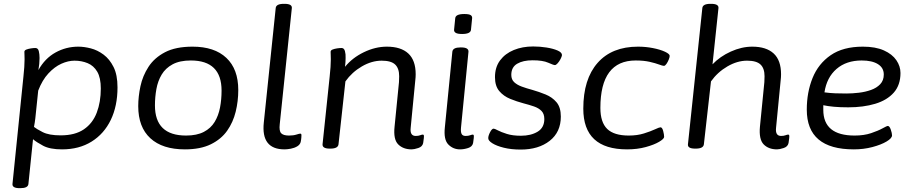

<svg xmlns="http://www.w3.org/2000/svg" viewBox="-20 -772 4763 1000"><path d="M82 208Q43 208 45 186L102 -373Q108 -427 108 -463Q108 -477 107.5 -486Q107 -495 107 -502Q107 -510 117.5 -514Q128 -518 141.5 -520Q155 -522 164 -522Q178 -522 182 -506Q186 -490 186 -470Q186 -440 180 -407Q214 -468 269 -498.5Q324 -529 388 -529Q418 -529 453 -520Q488 -511 519.5 -487.5Q551 -464 571.5 -423Q592 -382 592 -317Q592 -220 557 -147.5Q522 -75 457 -34.5Q392 6 303 6Q240 6 204.5 -13Q169 -32 152 -47L128 186Q126 208 86 208ZM296 -67Q371 -67 417 -98.5Q463 -130 484 -185.5Q505 -241 505 -311Q505 -367 486.5 -398.5Q468 -430 436.5 -443Q405 -456 368 -456Q335 -456 299.5 -440Q264 -424 232 -389.5Q200 -355 179 -300L164 -156Q163 -146 161 -134Q159 -122 157 -111Q169 -101 202 -84Q235 -67 296 -67Z M943 6Q826 6 763 -52Q700 -110 700 -219Q700 -269 711.5 -323Q723 -377 753.5 -424Q784 -471 839.5 -500Q895 -529 983 -529Q1097 -529 1159 -470.5Q1221 -412 1221 -303Q1221 -245 1207.5 -190Q1194 -135 1163 -91Q1132 -47 1078 -20.5Q1024 6 943 6ZM949 -66Q1005 -66 1041.5 -85Q1078 -104 1098 -137Q1118 -170 1126 -212Q1134 -254 1134 -300Q1134 -457 974 -457Q916 -457 879 -437Q842 -417 822 -383.5Q802 -350 794.5 -308Q787 -266 787 -223Q787 -66 949 -66Z M1462 6Q1339 6 1354 -134L1416 -730Q1418 -752 1458 -752H1462Q1502 -752 1500 -730L1437 -125Q1433 -90 1444.5 -78Q1456 -66 1485 -66Q1508 -66 1523.5 -71Q1539 -76 1544 -76Q1550 -76 1550 -68Q1550 -67 1549.5 -56.5Q1549 -46 1546 -32Q1542 -18 1527.5 -9.5Q1513 -1 1494.5 2.5Q1476 6 1462 6Z M2124 6Q2080 6 2054 -20Q2028 -46 2035 -112L2058 -344Q2059 -361 2059 -375Q2059 -416 2038 -436Q2017 -456 1968 -456Q1916 -456 1864.5 -426Q1813 -396 1779 -348L1743 -20Q1740 2 1701 2H1697Q1658 2 1660 -21L1697 -373Q1703 -427 1703 -463Q1703 -477 1702.5 -486Q1702 -495 1702 -502Q1702 -510 1712 -514Q1722 -518 1735.5 -520Q1749 -522 1759 -522Q1772 -522 1776.5 -506Q1781 -490 1780 -470Q1780 -449 1777 -424Q1815 -471 1875 -500Q1935 -529 1995 -529Q2068 -529 2106.5 -493.5Q2145 -458 2145 -385Q2145 -370 2143 -354L2119 -107Q2114 -64 2145 -64Q2159 -64 2168 -67.5Q2177 -71 2182 -71Q2188 -71 2188 -63Q2188 -62 2187.5 -53Q2187 -44 2184 -27Q2180 -8 2158.5 -1Q2137 6 2124 6Z M2376 6Q2340 6 2315 -19.5Q2290 -45 2297 -109L2336 -503Q2339 -525 2378 -525H2382Q2421 -525 2420 -503L2381 -107Q2379 -84 2384.5 -74Q2390 -64 2405 -64Q2419 -64 2428.5 -67.5Q2438 -71 2442 -71Q2448 -71 2448 -63Q2448 -62 2447.5 -53Q2447 -44 2444 -27Q2440 -8 2418 -1Q2396 6 2376 6ZM2387 -595Q2363 -595 2353.5 -601Q2344 -607 2345 -617L2351 -677Q2353 -699 2398 -699Q2422 -699 2431 -693.5Q2440 -688 2439 -677L2433 -617Q2431 -595 2387 -595Z M2692 7Q2643 7 2604.5 -2.5Q2566 -12 2544 -26Q2522 -40 2523 -53Q2523 -65 2532.5 -83.5Q2542 -102 2551 -102Q2556 -102 2573 -93Q2590 -84 2620 -74.5Q2650 -65 2693 -65Q2745 -65 2780 -86Q2815 -107 2815 -152Q2815 -179 2800.5 -194Q2786 -209 2761.5 -217.5Q2737 -226 2706 -234Q2672 -243 2637.5 -257Q2603 -271 2580.5 -297.5Q2558 -324 2558 -370Q2558 -422 2584.5 -457.5Q2611 -493 2656 -511.5Q2701 -530 2757 -530Q2792 -530 2826.5 -524.5Q2861 -519 2884 -509Q2907 -499 2907 -485Q2906 -477 2899.5 -464.5Q2893 -452 2884.5 -442.5Q2876 -433 2870 -433Q2863 -433 2835 -445.5Q2807 -458 2754 -458Q2704 -458 2673.5 -440Q2643 -422 2643 -382Q2643 -358 2658 -344Q2673 -330 2697.5 -321Q2722 -312 2752 -304Q2787 -294 2821.5 -280Q2856 -266 2878.5 -239.5Q2901 -213 2901 -165Q2901 -84 2843 -38.5Q2785 7 2692 7Z M3246 6Q3018 6 3018 -206Q3018 -360 3092.5 -444.5Q3167 -529 3303 -529Q3343 -529 3381 -521.5Q3419 -514 3443.5 -502.5Q3468 -491 3468 -481Q3468 -474 3463 -461.5Q3458 -449 3451 -439Q3444 -429 3438 -429Q3431 -429 3412.5 -436Q3394 -443 3363.5 -450Q3333 -457 3291 -457Q3107 -457 3107 -210Q3107 -135 3142.5 -100.5Q3178 -66 3255 -66Q3299 -66 3334 -77Q3369 -88 3391.5 -98.5Q3414 -109 3420 -109Q3429 -109 3434 -90Q3439 -71 3439 -59Q3439 -49 3413 -33.5Q3387 -18 3343 -6Q3299 6 3246 6Z M4027 6Q3983 6 3957.5 -20Q3932 -46 3938 -112L3961 -344Q3962 -361 3962 -375Q3962 -416 3941 -436Q3920 -456 3871 -456Q3820 -456 3768.5 -426Q3717 -396 3683 -348L3646 -20Q3643 2 3604 2H3600Q3561 2 3563 -20L3638 -730Q3640 -752 3680 -752H3684Q3724 -752 3722 -730L3691 -437Q3730 -478 3786.5 -503.5Q3843 -529 3898 -529Q3971 -529 4009.5 -493.5Q4048 -458 4048 -385Q4048 -370 4046 -354L4022 -107Q4017 -64 4048 -64Q4062 -64 4071 -67.5Q4080 -71 4085 -71Q4091 -71 4091 -63Q4091 -62 4090.5 -53Q4090 -44 4087 -27Q4083 -8 4061.5 -1Q4040 6 4027 6Z M4427 6Q4182 6 4182 -201Q4182 -291 4212 -365.5Q4242 -440 4306.5 -484.5Q4371 -529 4474 -529Q4540 -529 4583.5 -509.5Q4627 -490 4648.5 -458.5Q4670 -427 4670 -392Q4670 -329 4635 -289.5Q4600 -250 4538.5 -231.5Q4477 -213 4398 -213Q4355 -213 4323 -216Q4291 -219 4268 -224Q4268 -218 4268 -212.5Q4268 -207 4268 -200Q4268 -66 4431 -66Q4480 -66 4517 -78.5Q4554 -91 4576.5 -103.5Q4599 -116 4604 -116Q4613 -116 4619.5 -97Q4626 -78 4626 -67Q4626 -52 4597.5 -35Q4569 -18 4523.5 -6Q4478 6 4427 6ZM4388 -285Q4419 -285 4453 -289Q4487 -293 4516.5 -303.5Q4546 -314 4564.5 -333.5Q4583 -353 4583 -384Q4583 -419 4552.5 -438Q4522 -457 4468 -457Q4388 -457 4337 -413Q4286 -369 4274 -291Q4303 -287 4331 -286Q4359 -285 4388 -285Z"/></svg>

Font: Asap Semi Expanded Semi Expanded Regular
Style: Italic
Weight: 400
Width: 6
Italic angle: -6°
Designer: Pablo Cosgaya
Foundry: Omnibus-Type
Version: Version 3.001; ttfautohint (v1.8.4.7-5d5b)